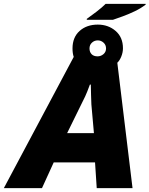

<svg xmlns="http://www.w3.org/2000/svg" viewBox="-79 -978 777 998"><path d="M372.1 -875V-879.9Q394.5 -895.5 423.3 -917.7Q452.1 -939.9 470.2 -958H678.2V-954.1Q653.8 -935.1 622.3 -919.9Q590.8 -904.8 560.3 -893.6Q529.8 -882.3 507.8 -875ZM-59.1 0 304.2 -682.1Q297.9 -700.7 297.9 -726.1Q297.9 -784.2 334.7 -817.1Q371.6 -850.1 429.2 -850.1Q483.9 -850.1 522 -817.1Q560.1 -784.2 560.1 -727.1Q560.1 -705.6 551.5 -684.3Q543 -663.1 530.8 -651.9L609.9 0H423.8L415 -133.8H200.2L139.2 0ZM428.2 -685.1Q445.3 -685.1 458.7 -696.5Q472.2 -708 472.2 -726.1Q472.2 -744.6 459.2 -756.3Q446.3 -768.1 429.2 -768.1Q411.6 -768.1 398.9 -756.3Q386.2 -744.6 386.2 -726.1Q386.2 -708 397 -696.5Q407.7 -685.1 428.2 -685.1ZM270 -286.1H409.2L396 -435.1Q395.5 -457.5 394.3 -483.9Q393.1 -510.3 393.1 -538.1H388.2Q381.8 -521.5 374.8 -502.9Q367.7 -484.4 363.8 -477.1Z"/></svg>

Font: Open Sans ExtraBold
Style: Italic
Weight: 800
Italic angle: -12°
Designer: Monotype Design Team
Foundry: Monotype Imaging Inc.
Version: Version 3.000; ttfautohint (v1.8.4)